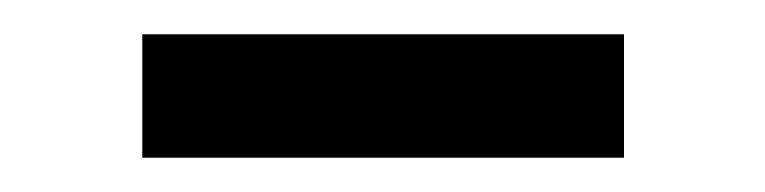

<svg xmlns="http://www.w3.org/2000/svg" viewBox="-20 -372 446 112"><path d="M63 -280V-352H344V-280Z"/></svg>

Font: Sedus Text
Style: Regular
Weight: 400
Designer: TypeMates
Foundry: TypeMates, Runge Thomsen GbR
Version: Version 4.202;PS 004.202;hotconv 1.0.88;makeotf.lib2.5.64775